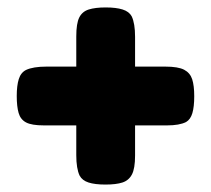

<svg xmlns="http://www.w3.org/2000/svg" viewBox="-20 -532 567 516"><path d="M343 -353H424Q459 -353 475 -344.5Q491 -336 496.5 -319Q502 -302 502 -273.5Q502 -245 497 -228Q492 -211 480 -204Q462 -195 429 -195H343V-114Q343 -79 334.5 -63Q326 -47 309 -41.5Q292 -36 263.5 -36Q235 -36 218 -41.5Q201 -47 194 -60Q185 -79 185 -115V-195H98Q65 -195 50 -203Q35 -211 30 -228.5Q25 -246 25 -274Q25 -302 30.5 -319.5Q36 -337 50 -344Q69 -353 105 -353H185V-434Q185 -469 193 -485Q201 -501 218.5 -506.5Q236 -512 264 -512Q292 -512 309.5 -506.5Q327 -501 334 -488Q343 -469 343 -433Z"/></svg>

Font: Fredoka One
Style: Regular
Weight: 400
Version: Version 1.001;April 7, 2020;FontCreator 12.0.0.2522 64-bit